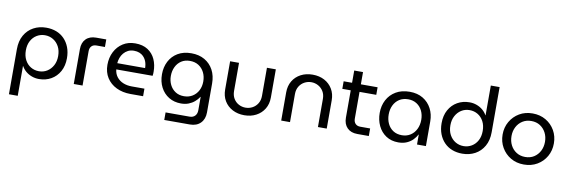

<svg xmlns="http://www.w3.org/2000/svg" viewBox="-62 -1243 5853 1977"><g transform="rotate(10 2864.5 -255.0)"><path d="M331 -522Q257 -522 198 -490Q139 -458 104.5 -397.5Q70 -337 70 -252V220H162V-91H164Q181 -60 208.5 -37Q236 -14 271.5 -1Q307 12 346 12Q417 12 473 -20Q529 -52 561.5 -110.5Q594 -169 594 -249Q594 -312 574.5 -362.5Q555 -413 520 -449Q485 -485 437 -503.5Q389 -522 331 -522ZM331 -443Q378 -443 416.5 -420Q455 -397 478 -355Q501 -313 501 -255Q501 -199 478.5 -157Q456 -115 418 -91Q380 -67 332 -67Q285 -67 246.5 -90Q208 -113 185.5 -155.5Q163 -198 163 -256Q163 -313 185.5 -355Q208 -397 246.5 -420Q285 -443 331 -443Z M709 0V-365Q709 -433 747.5 -471.5Q786 -510 854 -510H959V-431H871Q838 -431 819.5 -412Q801 -393 801 -359V0Z M1303 0Q1219 0 1154 -31.5Q1089 -63 1052.5 -120.5Q1016 -178 1016 -255Q1016 -331 1047 -391.5Q1078 -452 1133 -487Q1188 -522 1261 -522Q1340 -522 1392.5 -488Q1445 -454 1471 -396.5Q1497 -339 1497 -268Q1497 -257 1496.5 -245Q1496 -233 1494 -224H1114Q1119 -177 1145 -144.5Q1171 -112 1211.5 -95.5Q1252 -79 1301 -79H1434V0ZM1113 -289H1404Q1404 -308 1400 -329.5Q1396 -351 1386 -371.5Q1376 -392 1359.5 -408.5Q1343 -425 1318.5 -435Q1294 -445 1261 -445Q1226 -445 1199.5 -431.5Q1173 -418 1154 -395.5Q1135 -373 1125 -345Q1115 -317 1113 -289Z M1691 203V124H1941Q1978 124 1998.5 102Q2019 80 2019 44V-96H2017Q1998 -67 1971 -44Q1944 -21 1909 -7.5Q1874 6 1830 6Q1758 6 1703 -27.5Q1648 -61 1617 -120.5Q1586 -180 1586 -257Q1586 -332 1617 -392Q1648 -452 1706.5 -487Q1765 -522 1848 -522Q1928 -522 1987 -488Q2046 -454 2078.5 -393.5Q2111 -333 2111 -252V50Q2111 120 2070 161.5Q2029 203 1958 203ZM1847 -73Q1898 -73 1936.5 -97Q1975 -121 1996.5 -162.5Q2018 -204 2018 -256Q2018 -309 1997 -351Q1976 -393 1938 -417.5Q1900 -442 1847 -442Q1795 -442 1757.5 -417.5Q1720 -393 1699.5 -350.5Q1679 -308 1679 -255Q1679 -205 1699.5 -163.5Q1720 -122 1757.5 -97.5Q1795 -73 1847 -73Z M2493 12Q2424 12 2369.5 -16.5Q2315 -45 2284.5 -96Q2254 -147 2254 -215V-510H2347V-216Q2347 -170 2367 -136.5Q2387 -103 2420.5 -85Q2454 -67 2492 -67Q2531 -67 2564.5 -85Q2598 -103 2618.5 -136.5Q2639 -170 2639 -216V-510H2732V-215Q2732 -147 2701 -96Q2670 -45 2616 -16.5Q2562 12 2493 12Z M2878 0V-295Q2878 -363 2908.5 -414Q2939 -465 2993 -493.5Q3047 -522 3116 -522Q3186 -522 3239.5 -493.5Q3293 -465 3323.5 -414Q3354 -363 3354 -295V0H3262V-294Q3262 -340 3241.5 -373.5Q3221 -407 3187.5 -425Q3154 -443 3116 -443Q3078 -443 3044.5 -425Q3011 -407 2990.5 -373.5Q2970 -340 2970 -294V0Z M3674 0Q3606 0 3567.5 -39Q3529 -78 3529 -145V-638H3621V-151Q3621 -118 3639.5 -98.5Q3658 -79 3691 -79H3794V0ZM3441 -431V-510H3796V-431Z M4103 12Q4029 12 3975 -23.5Q3921 -59 3892 -120Q3863 -181 3863 -255Q3863 -330 3895 -390.5Q3927 -451 3987 -486.5Q4047 -522 4131 -522Q4212 -522 4270 -487Q4328 -452 4359.5 -392Q4391 -332 4391 -258V0H4298V-104H4296Q4281 -75 4255.5 -48.5Q4230 -22 4192 -5Q4154 12 4103 12ZM4127 -67Q4177 -67 4215.5 -91.5Q4254 -116 4275.5 -159.5Q4297 -203 4297 -257Q4297 -310 4276.5 -352Q4256 -394 4218 -418.5Q4180 -443 4129 -443Q4075 -443 4036.5 -418Q3998 -393 3977.5 -350.5Q3957 -308 3957 -254Q3957 -202 3977 -159.5Q3997 -117 4035 -92Q4073 -67 4127 -67Z M4772 12Q4846 12 4905 -20Q4964 -52 4998.5 -112.5Q5033 -173 5033 -258V-730H4941V-419H4939Q4922 -450 4894.5 -473Q4867 -496 4831.5 -509Q4796 -522 4757 -522Q4686 -522 4630 -490Q4574 -458 4541.5 -399.5Q4509 -341 4509 -261Q4509 -198 4528.5 -147.5Q4548 -97 4583 -61Q4618 -25 4666 -6.5Q4714 12 4772 12ZM4772 -67Q4725 -67 4686.5 -90Q4648 -113 4625 -155Q4602 -197 4602 -255Q4602 -311 4624.5 -353Q4647 -395 4685 -419Q4723 -443 4771 -443Q4818 -443 4856.5 -420Q4895 -397 4917.5 -354.5Q4940 -312 4940 -254Q4940 -197 4917.5 -155Q4895 -113 4856.5 -90Q4818 -67 4772 -67Z M5416 12Q5338 12 5278 -23.5Q5218 -59 5183 -119.5Q5148 -180 5148 -255Q5148 -330 5183 -390.5Q5218 -451 5278 -486.5Q5338 -522 5416 -522Q5494 -522 5554.5 -486.5Q5615 -451 5649.5 -390.5Q5684 -330 5684 -255Q5684 -180 5649.5 -119.5Q5615 -59 5554.5 -23.5Q5494 12 5416 12ZM5416 -67Q5469 -67 5508 -92Q5547 -117 5569 -159.5Q5591 -202 5591 -255Q5591 -308 5569 -350.5Q5547 -393 5508 -418Q5469 -443 5416 -443Q5364 -443 5324.5 -418Q5285 -393 5263 -350.5Q5241 -308 5241 -255Q5241 -202 5263 -159.5Q5285 -117 5324.5 -92Q5364 -67 5416 -67Z"/></g></svg>

Font: MuseoModerno SemiBold
Style: Regular
Weight: 400
Version: Version 1.001